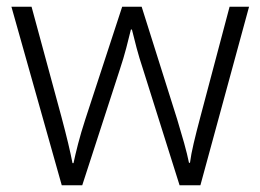

<svg xmlns="http://www.w3.org/2000/svg" viewBox="-20 -552 776 572"><path d="M406 -346Q395 -379 387 -409Q379 -439 373 -464H370Q364 -439 356 -408.5Q348 -378 337 -345L225 0H164L14 -532H74L163 -204Q175 -159 183 -125.5Q191 -92 196 -66H199Q204 -90 212.5 -123Q221 -156 234 -196L344 -532H402L508 -196Q519 -160 528.5 -126Q538 -92 543 -67H546Q549 -91 557 -125Q565 -159 577 -204L664 -532H722L577 0H515Z"/></svg>

Font: Noto Sans Arabic UI Lt
Style: Regular
Weight: 300
Designer: Monotype Design Team, Nadine Chahine and Nizar Qandah
Foundry: Monotype Imaging Inc.
Version: Version 2.010; ttfautohint (v1.8.4.7-5d5b)